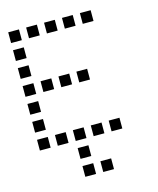

<svg xmlns="http://www.w3.org/2000/svg" viewBox="-126 -767 851 1035"><g transform="rotate(-15 300.0 -250.0)"><path d="M21 -680Q20 -680 20 -680Q20 -680 20 -679V-621Q20 -620 20 -620Q20 -620 21 -620H79Q80 -620 80 -620Q80 -620 80 -621V-679Q80 -680 80 -680Q80 -680 79 -680ZM121 -680Q120 -680 120 -680Q120 -680 120 -679V-621Q120 -620 120 -620Q120 -620 121 -620H179Q180 -620 180 -620Q180 -620 180 -621V-679Q180 -680 180 -680Q180 -680 179 -680ZM221 -680Q220 -680 220 -680Q220 -680 220 -679V-621Q220 -620 220 -620Q220 -620 221 -620H279Q280 -620 280 -620Q280 -620 280 -621V-679Q280 -680 280 -680Q280 -680 279 -680ZM321 -680Q320 -680 320 -680Q320 -680 320 -679V-621Q320 -620 320 -620Q320 -620 321 -620H379Q380 -620 380 -620Q380 -620 380 -621V-679Q380 -680 380 -680Q380 -680 379 -680ZM421 -680Q420 -680 420 -680Q420 -680 420 -679V-621Q420 -620 420 -620Q420 -620 421 -620H479Q480 -620 480 -620Q480 -620 480 -621V-679Q480 -680 480 -680Q480 -680 479 -680ZM21 -580Q20 -580 20 -580Q20 -580 20 -579V-521Q20 -520 20 -520Q20 -520 21 -520H79Q80 -520 80 -520Q80 -520 80 -521V-579Q80 -580 80 -580Q80 -580 79 -580ZM21 -480Q20 -480 20 -480Q20 -480 20 -479V-421Q20 -420 20 -420Q20 -420 21 -420H79Q80 -420 80 -420Q80 -420 80 -421V-479Q80 -480 80 -480Q80 -480 79 -480ZM21 -380Q20 -380 20 -380Q20 -380 20 -379V-321Q20 -320 20 -320Q20 -320 21 -320H79Q80 -320 80 -320Q80 -320 80 -321V-379Q80 -380 80 -380Q80 -380 79 -380ZM121 -380Q120 -380 120 -380Q120 -380 120 -379V-321Q120 -320 120 -320Q120 -320 121 -320H179Q180 -320 180 -320Q180 -320 180 -321V-379Q180 -380 180 -380Q180 -380 179 -380ZM221 -380Q220 -380 220 -380Q220 -380 220 -379V-321Q220 -320 220 -320Q220 -320 221 -320H279Q280 -320 280 -320Q280 -320 280 -321V-379Q280 -380 280 -380Q280 -380 279 -380ZM321 -380Q320 -380 320 -380Q320 -380 320 -379V-321Q320 -320 320 -320Q320 -320 321 -320H379Q380 -320 380 -320Q380 -320 380 -321V-379Q380 -380 380 -380Q380 -380 379 -380ZM21 -280Q20 -280 20 -280Q20 -280 20 -279V-221Q20 -220 20 -220Q20 -220 21 -220H79Q80 -220 80 -220Q80 -220 80 -221V-279Q80 -280 80 -280Q80 -280 79 -280ZM21 -180Q20 -180 20 -180Q20 -180 20 -179V-121Q20 -120 20 -120Q20 -120 21 -120H79Q80 -120 80 -120Q80 -120 80 -121V-179Q80 -180 80 -180Q80 -180 79 -180ZM21 -80Q20 -80 20 -80Q20 -80 20 -79V-21Q20 -20 20 -20Q20 -20 21 -20H79Q80 -20 80 -20Q80 -20 80 -21V-79Q80 -80 80 -80Q80 -80 79 -80ZM121 -80Q120 -80 120 -80Q120 -80 120 -79V-21Q120 -20 120 -20Q120 -20 121 -20H179Q180 -20 180 -20Q180 -20 180 -21V-79Q180 -80 180 -80Q180 -80 179 -80ZM221 -80Q220 -80 220 -80Q220 -80 220 -79V-21Q220 -20 220 -20Q220 -20 221 -20H279Q280 -20 280 -20Q280 -20 280 -21V-79Q280 -80 280 -80Q280 -80 279 -80ZM321 -80Q320 -80 320 -80Q320 -80 320 -79V-21Q320 -20 320 -20Q320 -20 321 -20H379Q380 -20 380 -20Q380 -20 380 -21V-79Q380 -80 380 -80Q380 -80 379 -80ZM421 -80Q420 -80 420 -80Q420 -80 420 -79V-21Q420 -20 420 -20Q420 -20 421 -20H479Q480 -20 480 -20Q480 -20 480 -21V-79Q480 -80 480 -80Q480 -80 479 -80ZM221 20Q220 20 220 20Q220 20 220 21V79Q220 80 220 80Q220 80 221 80H279Q280 80 280 80Q280 80 280 79V21Q280 20 280 20Q280 20 279 20ZM221 120Q220 120 220 120Q220 120 220 121V179Q220 180 220 180Q220 180 221 180H279Q280 180 280 180Q280 180 280 179V121Q280 120 280 120Q280 120 279 120ZM321 120Q320 120 320 120Q320 120 320 121V179Q320 180 320 180Q320 180 321 180H379Q380 180 380 180Q380 180 380 179V121Q380 120 380 120Q380 120 379 120Z"/></g></svg>

Font: Doto Medium
Style: Regular
Weight: 500
Monospace: yes
Version: Version 1.000